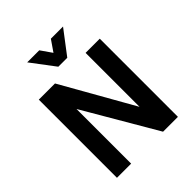

<svg xmlns="http://www.w3.org/2000/svg" viewBox="-248 -1068 1216 1216"><g transform="rotate(-45 360.5 -459.5)"><path d="M88 0V-700H233L538 -162H507V-700H634V0H501L183 -544H215V0ZM323 -760 203 -919H311L396 -797H331L415 -919H524L403 -760Z"/></g></svg>

Font: Inclusive Sans SemiBold
Style: Regular
Weight: 600
Designer: Olivia King
Foundry: Olivia King
Version: Version 2.004